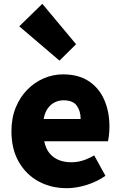

<svg xmlns="http://www.w3.org/2000/svg" viewBox="-20 -973 636 1007"><path d="M330 14Q248 14 182.5 -21.5Q117 -57 78.5 -124Q40 -191 40 -285Q40 -354 62.5 -409Q85 -464 123.5 -503Q162 -542 210.5 -562.5Q259 -583 310 -583Q392 -583 446 -547Q500 -511 527 -449Q554 -387 554 -309Q554 -285 551.5 -264Q549 -243 546 -232H212Q220 -193 240 -169Q260 -145 289 -133.5Q318 -122 354 -122Q385 -122 414 -131Q443 -140 474 -158L533 -51Q489 -20 434.5 -3Q380 14 330 14ZM209 -349H403Q403 -391 382.5 -419Q362 -447 313 -447Q289 -447 267.5 -436.5Q246 -426 230.5 -404.5Q215 -383 209 -349ZM292 -655 81 -835 202 -953 379 -741Z"/></svg>

Font: Noto Sans HK Thin Black
Style: Regular
Weight: 900
Version: Version 2.004-H2;hotconv 1.0.118;makeotfexe 2.5.65603